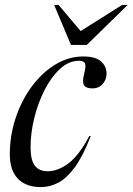

<svg xmlns="http://www.w3.org/2000/svg" viewBox="-20 -752 540 782"><path d="M302 -504.5Q260.5 -504.5 224.8 -471.8Q189 -439 162 -386.2Q135 -333.5 119.8 -272Q104.5 -210.5 104.5 -152.5Q104.5 -99.5 122 -77Q139.5 -54.5 174.5 -54.5Q215 -54.5 258 -86Q301 -117.5 344 -198.5L349.5 -197.5Q318.5 -117.5 285.8 -72.2Q253 -27 218.5 -8.5Q184 10 146 10Q86 10 53 -24Q20 -58 20 -123Q20 -200.5 44 -272.2Q68 -344 109.8 -400.2Q151.5 -456.5 205.5 -489.2Q259.5 -522 319 -522Q369 -522 391.5 -501.8Q414 -481.5 414 -452Q414 -429 398.8 -410.5Q383.5 -392 355.5 -392Q331 -392 322.5 -404.5Q314 -417 322.5 -450Q331 -483 326 -493.8Q321 -504.5 302 -504.5ZM500 -732 333.5 -569H269L200.5 -732H218.5L308.5 -625.5L477.5 -732Z"/></svg>

Font: Newsreader Display
Style: Italic
Weight: 400
Italic angle: -17°
Designer: Hugues Gentile
Foundry: Production Type
Version: Version 1.001